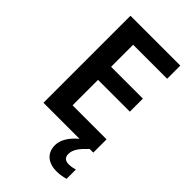

<svg xmlns="http://www.w3.org/2000/svg" viewBox="-280 -800 1114 1114"><g transform="rotate(45 276.5 -243.0)"><path d="M401 109C401 72 423 43 468 0H498V-109H219V-318H480V-425H219V-606H498V-714H89V0H385C340 37 310 82 310 126C310 190 352 228 425 228C455 228 475 223 496 217V141C483 145 464 149 444 149C418 149 401 136 401 109Z"/></g></svg>

Font: Noto Sans Lao SemiBold
Style: Regular
Weight: 600
Designer: Monotype Design Team
Foundry: Monotype Imaging Inc.
Version: Version 2.003